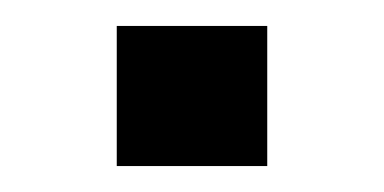

<svg xmlns="http://www.w3.org/2000/svg" viewBox="-20 -128 296 148"><path d="M70 -108H186V0H70Z"/></svg>

Font: Play
Style: Regular
Weight: 400
Designer: Jonas Hecksher (Cyrillic expansion: Cyreal)
Foundry: Jonas Hecksher, Playtype, e-types AS
Version: Version 2.101; ttfautohint (v1.5.65-e2d9)